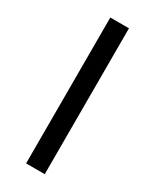

<svg xmlns="http://www.w3.org/2000/svg" viewBox="-191 -784 675 836"><g transform="rotate(30 146.5 -366.5)"><path d="M99.6 0V-733.4H193.4V0Z"/></g></svg>

Font: Gen Shin Gothic Regular
Style: Regular
Weight: 400
Designer: [Source Han Sans]
Ryoko NISHIZUKA  (kana & ideographs); Paul D. Hunt (Latin, Greek & Cyrillic); Wenlong ZHANG  (bopomofo
Version: Version 1.002.20150607